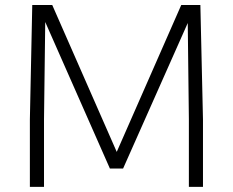

<svg xmlns="http://www.w3.org/2000/svg" viewBox="-20 -730 909 750"><path d="M96.7 -263.2V0H151.9V-263.2L156.7 -644L409.2 -71.8H460.9L713.4 -640.1L717.8 -264.2V0H772.9V-263.2L762.7 -710.4H688L436 -136.7L184.1 -710.4H106Z"/></svg>

Font: My Font
Style: ExtraLight
Weight: 500
Designer: Vernon Adams
Foundry: newtypography
Version: Version 0.001